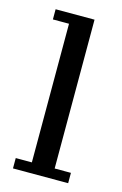

<svg xmlns="http://www.w3.org/2000/svg" viewBox="-89 -567 389 610"><g transform="rotate(15 106.0 -262.0)"><path d="M17 0V-34H70V-490H17V-523.5H145V-34H198.5V0Z"/></g></svg>

Font: Imbue 10pt
Style: Regular
Weight: 400
Designer: Tyler Finck
Foundry: Etcetera Type Company
Version: Version 1.102; ttfautohint (v1.8.3)